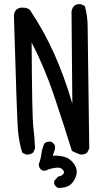

<svg xmlns="http://www.w3.org/2000/svg" viewBox="-20 -798 540 953"><path d="M269 135Q255 129 249 115V100L269 78Q287 76 295 64.5Q303 53 287 40Q271 27 219 43Q209 51 193 49Q179 43 174 29L172 18Q182 -7 185.5 -34.5Q189 -62 201 -87Q215 -97 232 -95Q247 -89 253 -74V-59L242 -25Q272 -27 299.5 -19.5Q327 -12 346.5 14.5Q366 41 359 69.5Q352 98 332 116.5Q312 135 269 135ZM109 -31 90 -41Q74 -95 69 -152.5Q64 -210 49 -723Q51 -739 61 -750Q75 -762 96 -760Q116 -760 129 -748Q197 -646 247.5 -534.5Q298 -423 339 -284L335 -740Q337 -756 347 -768Q361 -780 382 -777L401 -768Q415 -719 415 -665Q415 -611 423 -61L413 -41Q399 -29 378 -31Q357 -39 337 -49Q296 -181 248.5 -322.5Q201 -464 137 -587Q139 -218 145.5 -166Q152 -114 154 -61L145 -41Q130 -29 109 -31Z"/></svg>

Font: NaniFont Regular
Style: Regular
Weight: 400
Designer: Nanigashitei
Version: Version 1.036